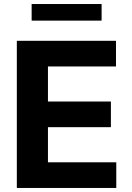

<svg xmlns="http://www.w3.org/2000/svg" viewBox="-20 -929 653 949"><path d="M63.2 0V-727.3H553.3V-600.5H217V-427.2H528.1V-300.4H217V-126.8H554.7V0ZM482.2 -909.1V-827.1H136.4V-909.1Z"/></svg>

Font: InterMG
Style: Bold
Weight: 700
Designer: Rasmus Andersson
Foundry: rsms
Version: Version 3.019;December 26, 2023;FontCreator 15.0.0.2955 64-b